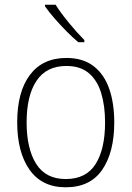

<svg xmlns="http://www.w3.org/2000/svg" viewBox="-20 -785 559 815"><path d="M465 -265Q465 -139 414 -64.5Q363 10 259 10Q158 10 105.5 -64.5Q53 -139 53 -266Q53 -395 107 -467Q161 -539 262 -539Q332 -539 377 -504.5Q422 -470 443.5 -408.5Q465 -347 465 -265ZM93 -266Q93 -154 133.5 -89.5Q174 -25 259 -25Q346 -25 386 -89Q426 -153 426 -265Q426 -336 409.5 -390Q393 -444 357 -474.5Q321 -505 262 -505Q177 -505 135 -442Q93 -379 93 -266ZM216 -765Q238 -730 273 -687.5Q308 -645 338 -615V-606H312Q288 -626 261.5 -653Q235 -680 211 -707.5Q187 -735 171 -758V-765Z"/></svg>

Font: Noto Sans Gujarati UI SemiCondensed ExtraLight
Style: Regular
Weight: 200
Width: 4
Designer: Jelle Bosma - Monotype Design Team, Universal Thirst
Foundry: Monotype Imaging Inc.
Version: Version 2.106; ttfautohint (v1.8.4.7-5d5b)